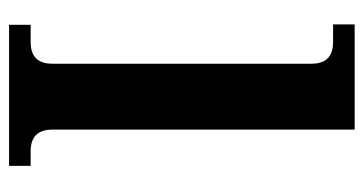

<svg xmlns="http://www.w3.org/2000/svg" viewBox="-214 -608 821 434"><g transform="rotate(90 197.0 -390.5)"><path d="M354.5 0H35.6V-48.8H74.7Q123.5 -48.8 123.5 -97.7V-683.6Q123.5 -732.4 74.7 -732.4H34.7V-781.2H272.5V-97.7Q272.5 -48.8 321.3 -48.8H354.5Z"/></g></svg>

Font: Munson
Style: Bold
Weight: 700
Designer: Paul James MIller
Foundry: High-Logic / Made with FontCreator
Version: Version 2.10;May 5, 2019;FontCreator 11.5.0.2430 64-bit